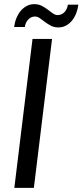

<svg xmlns="http://www.w3.org/2000/svg" viewBox="-20 -904 397 924"><path d="M143 0H49L136.5 -716.5H230.5ZM258 -831.5Q268.5 -831.5 277 -835.8Q285.5 -840 291.8 -847.2Q298 -854.5 301.8 -863.5Q305.5 -872.5 306.5 -881.5H357Q354.5 -860 346.8 -840.2Q339 -820.5 326.8 -805.2Q314.5 -790 297.8 -781Q281 -772 261 -772Q240.5 -772 225 -780.2Q209.5 -788.5 196.5 -798.2Q183.5 -808 172 -816.2Q160.5 -824.5 148 -824.5Q137.5 -824.5 129 -820Q120.5 -815.5 114.2 -808.2Q108 -801 104.2 -792Q100.5 -783 99.5 -774H48Q50.5 -795.5 58.5 -815.5Q66.5 -835.5 79 -850.8Q91.5 -866 108 -875Q124.5 -884 144.5 -884Q165.5 -884 181.2 -875.8Q197 -867.5 209.8 -857.8Q222.5 -848 234 -839.8Q245.5 -831.5 258 -831.5Z"/></svg>

Font: Lato 2
Style: Italic
Weight: 400
Italic angle: -7°
Designer: Lukasz Dziedzic with Adam Twardoch and Botio Nikoltchev
Foundry: tyPoland Lukasz Dziedzic
Version: Version 2.015; 2015-08-06; http://www.latofonts.com/